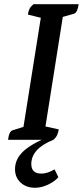

<svg xmlns="http://www.w3.org/2000/svg" viewBox="-20 -661 392 908"><path d="M18 0Q23 -40 40 -45L91 -61L173 -577L112 -592Q114 -608 119.5 -619Q125 -630 138 -641H352Q346 -601 330 -596L277 -581L195 -63L258 -49Q255 -33 250 -22Q245 -11 233 0ZM146 227Q104 227 77.5 202.5Q51 178 51 139Q51 91 91 54Q131 17 218 -17L233 0Q128 42 128 115Q128 160 176 160Q204 160 238 140L256 177Q238 198 206.5 212.5Q175 227 146 227Z"/></svg>

Font: Petrona SemiBold
Style: Italic
Weight: 600
Italic angle: -9°
Designer: Ringo R. Seeber
Foundry: Ringo R. Seeber
Version: Version 2.001; ttfautohint (v1.8.3)